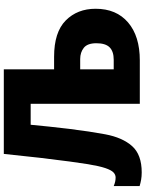

<svg xmlns="http://www.w3.org/2000/svg" viewBox="102 -856 764 1008"><g transform="rotate(-90 484.0 -352.0)"><path d="M83 10Q62 10 45 7Q28 4 11 -1V-137Q23 -132 34 -129.5Q45 -127 56 -127Q71 -127 83 -138.5Q95 -150 105.5 -181Q116 -212 126 -272Q131 -302 140 -368Q149 -434 159.5 -524Q170 -614 180 -714H624V-450H690Q819 -450 880.5 -389Q942 -328 942 -232Q942 -123 870 -61.5Q798 0 671 0H443V-573H333Q329 -530 323.5 -477.5Q318 -425 311.5 -371.5Q305 -318 297.5 -268.5Q290 -219 283 -182Q266 -91 221 -40.5Q176 10 83 10ZM624 -137H674Q718 -137 739.5 -158.5Q761 -180 761 -228Q761 -275 737 -294Q713 -313 678 -313H624Z"/></g></svg>

Font: Noto Sans Disp ExtBd
Style: Regular
Weight: 800
Designer: Monotype Design Team
Foundry: Monotype Imaging Inc.
Version: Version 2.000;GOOG;noto-source:20170915:90ef993387c0; ttfaut